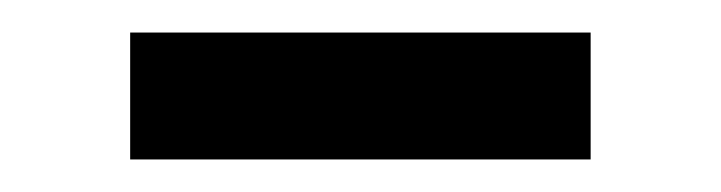

<svg xmlns="http://www.w3.org/2000/svg" viewBox="-20 -372 443 118"><path d="M60 -274H343V-352H60Z"/></svg>

Font: Fira Math
Style: Regular
Weight: 400
Designer: Xiangdong Zeng
Foundry: Xiangdong Zeng
Version: Version 0.3.4